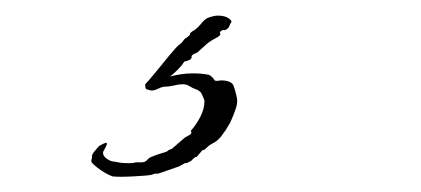

<svg xmlns="http://www.w3.org/2000/svg" viewBox="-20 -40 540 246"><path d="M124 186Q114 182 105 175Q96 168 97 166L98 161Q97 159 101 154Q105 149 107 147Q114 143 116 143Q117 143 117 144Q117 146 113 153Q112 154 112 156Q112 160 117 163.5Q122 167 126 167Q131 168 134.5 168.5Q138 169 142 169Q145 169 148 169Q151 169 154 168H161Q166 168 168.5 165Q171 162 174 161Q181 158 186.5 156.5Q192 155 194 154Q196 152 198 151.5Q200 151 201 150L216 137Q217 136 220 134.5Q223 133 224 132Q226 130 225 129Q224 128 225 127Q232 119 237 109Q242 99 242 89Q240 83 238 79.5Q236 76 230 74Q227 73 223 70.5Q219 68 215 68H213Q209 68 203 69.5Q197 71 192 71Q188 71 183 73.5Q178 76 174 76Q170 75 168 74.5Q166 74 166 68Q170 64 179 53Q188 42 197 31Q206 20 210 17Q212 16 214.5 12.5Q217 9 218 9Q224 5 223.5 3.5Q223 2 230 -2Q234 -5 238 -10Q242 -15 246 -17Q254 -20 259 -20Q268 -20 273 -16.5Q278 -13 276 -11Q275 -10 274 -7Q273 -4 271 -3Q269 -1 267 -1.5Q265 -2 263 0Q261 1 262 2.5Q263 4 261 6Q260 7 253.5 10.5Q247 14 242 19L233 27Q232 28 230 28.5Q228 29 226 31Q225 32 225.5 33Q226 34 224 36Q223 37 219.5 38Q216 39 216 39Q213 44 208 49Q203 54 198 58Q213 54 227 54Q233 54 238.5 54.5Q244 55 248 56Q250 57 252 59Q254 61 255 63Q257 64 259.5 63.5Q262 63 263 63Q277 63 279.5 70.5Q282 78 283 83Q285 90 282.5 98Q280 106 275 117L269 127Q268 128 265 132.5Q262 137 257 141Q254 143 251 144.5Q248 146 245 149Q240 154 240.5 152Q241 150 232 161Q230 161 228.5 162.5Q227 164 225 166Q218 170 218 169Q218 168 210 173L187 181Q182 183 180.5 182.5Q179 182 174 184Q170 185 151 186Q132 187 124 186Z"/></svg>

Font: Water Brush
Style: Regular
Weight: 400
Designer: Robert E. Leuschke
Foundry: Robert E. Leuschke
Version: Version 1.010; ttfautohint (v1.8.4.7-5d5b)